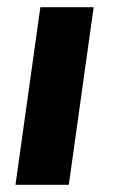

<svg xmlns="http://www.w3.org/2000/svg" viewBox="-20 -513 316 533"><path d="M171 0H23L92 -493H240Z"/></svg>

Font: Ezarion
Style: Bold Italic
Weight: 700
Italic angle: -8°
Designer: Natanael Gama
Version: Version 1.001;PS 001.001;hotconv 1.0.70;makeotf.lib2.5.58329